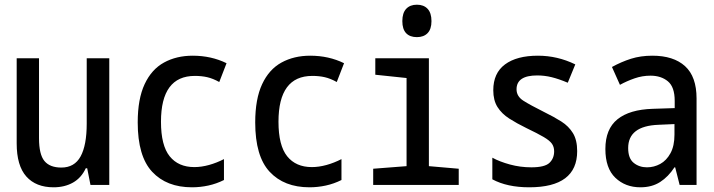

<svg xmlns="http://www.w3.org/2000/svg" viewBox="-20 -787 3040 817"><path d="M208 10Q133 10 92 -36Q51 -82 51 -177V-539H146V-199Q146 -130 169 -102Q192 -74 241 -74Q297 -74 323 -121.5Q349 -169 349 -261V-539H445V0H365L351 -71H345Q326 -30 290.5 -10Q255 10 208 10Z M797 10Q689 10 627.5 -56Q566 -122 566 -266Q566 -366 595.5 -429Q625 -492 678 -521Q731 -550 800 -550Q879 -550 944 -518L913 -438Q886 -453 862 -458.5Q838 -464 809 -464Q665 -464 665 -269Q665 -168 702 -122Q739 -76 807 -76Q837 -76 869.5 -85Q902 -94 933 -110V-21Q901 -5 866.5 2.5Q832 10 797 10Z M1297 10Q1189 10 1127.5 -56Q1066 -122 1066 -266Q1066 -366 1095.5 -429Q1125 -492 1178 -521Q1231 -550 1300 -550Q1379 -550 1444 -518L1413 -438Q1386 -453 1362 -458.5Q1338 -464 1309 -464Q1165 -464 1165 -269Q1165 -168 1202 -122Q1239 -76 1307 -76Q1337 -76 1369.5 -85Q1402 -94 1433 -110V-21Q1401 -5 1366.5 2.5Q1332 10 1297 10Z M1754 -629Q1724 -629 1708 -646Q1692 -663 1692 -697Q1692 -732 1708.5 -749.5Q1725 -767 1754 -767Q1783 -767 1799.5 -749.5Q1816 -732 1816 -697Q1816 -663 1799.5 -646Q1783 -629 1754 -629ZM1568 0V-69L1710 -80V-455L1577 -469V-539H1805V-80L1932 -69V0Z M2232 10Q2138 10 2075 -24V-116Q2106 -99 2150 -87Q2194 -75 2241 -75Q2298 -75 2318 -94Q2338 -113 2338 -143Q2338 -162 2328.5 -175.5Q2319 -189 2293.5 -204Q2268 -219 2220 -242Q2179 -262 2147 -282.5Q2115 -303 2097 -331.5Q2079 -360 2079 -403Q2079 -476 2129 -513Q2179 -550 2269 -550Q2352 -550 2428 -513L2396 -435Q2358 -451 2327.5 -458.5Q2297 -466 2266 -466Q2178 -466 2178 -407Q2178 -377 2207 -358.5Q2236 -340 2296 -310Q2337 -290 2368.5 -270Q2400 -250 2418 -220.5Q2436 -191 2436 -144Q2436 10 2232 10Z M2705 10Q2641 10 2598.5 -30.5Q2556 -71 2556 -153Q2556 -238 2607.5 -279.5Q2659 -321 2758 -324L2851 -327V-358Q2851 -417 2822 -441Q2793 -465 2748 -465Q2713 -465 2680 -453.5Q2647 -442 2618 -426L2584 -502Q2624 -524 2665 -537Q2706 -550 2756 -550Q2846 -550 2895 -505.5Q2944 -461 2944 -368V0H2872L2853 -75H2850Q2824 -35 2789 -12.5Q2754 10 2705 10ZM2733 -75Q2763 -75 2789.5 -89.5Q2816 -104 2833 -135Q2850 -166 2850 -214V-259L2782 -256Q2653 -251 2653 -157Q2653 -113 2676.5 -94Q2700 -75 2733 -75Z"/></svg>

Font: Noto Sans Mono ExtraCondensed Medium
Style: Regular
Weight: 500
Width: 2
Designer: Monotype Design Team
Foundry: Monotype Imaging Inc.
Version: Version 2.014